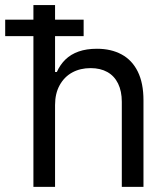

<svg xmlns="http://www.w3.org/2000/svg" viewBox="-63 -727 645 747"><path d="M151.2 0H67V-707.2H151.2V-446.8H158.1Q170.9 -475.5 191.8 -495.7Q212.7 -515.9 243.1 -526.6Q273.5 -537.3 314.2 -537.3Q369.5 -537.3 410.2 -515.2Q451 -493.1 473.1 -448.4Q495.2 -403.7 495.2 -337V0H410.9V-330.8Q410.9 -372.2 396.4 -401.9Q381.9 -431.6 354.6 -446.8Q327.3 -462 289.4 -462Q249.3 -462 218.2 -445.1Q187.2 -428.2 169.2 -395.7Q151.2 -363.3 151.2 -318.4ZM-42.8 -650.6H262.4V-586.3H-42.8Z"/></svg>

Font: Pretendard Variable
Style: Regular
Weight: 400
Designer: Base glyphs from Inter by Rasmus Andersson; Hangul glyphs from Noto Sans CJK(Source Han Sans) by Jang Soo-young and Kang
Foundry: Kil Hyung-jin
Version: Version 1.100;FEAKit 1.0